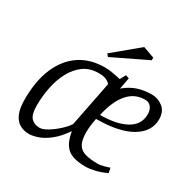

<svg xmlns="http://www.w3.org/2000/svg" viewBox="-157 -858 1025 1025"><g transform="rotate(30 355.0 -346.0)"><path d="M145 9Q116 9 90.5 -4.5Q65 -18 50 -51Q35 -84 35 -142Q35 -255 69.5 -335.5Q104 -416 168 -459Q232 -502 322 -502Q343 -502 364.5 -498.5Q386 -495 401.5 -491.5Q417 -488 420 -487L439 -522L460 -515L447 -444Q469 -463 494 -476Q519 -489 548.5 -495.5Q578 -502 611 -502Q649 -502 679.5 -478Q710 -454 710 -406Q710 -330 634 -285Q558 -240 417 -240Q412 -214 409.5 -193Q407 -172 407 -154Q407 -106 421 -80.5Q435 -55 465.5 -46Q496 -37 545 -37Q558 -37 577.5 -42Q597 -47 614 -53L620 -23Q583 -6 551 1.5Q519 9 497 9Q417 9 383 -20.5Q349 -50 338 -119Q303 -68 267 -40Q231 -12 199.5 -1.5Q168 9 145 9ZM179 -48Q198 -48 226.5 -65Q255 -82 282.5 -107Q310 -132 325 -155L380 -433Q370 -445 353.5 -452Q337 -459 308 -459Q254 -459 216 -431.5Q178 -404 153.5 -358Q129 -312 118 -256Q107 -200 107 -144Q107 -89 126.5 -68.5Q146 -48 179 -48ZM425 -269Q526 -269 585 -302Q644 -335 644 -399Q644 -425 631 -442.5Q618 -460 592 -460Q529 -460 487 -410.5Q445 -361 425 -269ZM307 -558 294 -573 448 -701 518 -676V-660Z"/></g></svg>

Font: Manuale Light
Style: Italic
Weight: 300
Italic angle: -11°
Version: Version 1.002